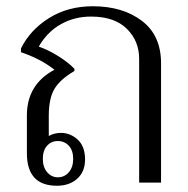

<svg xmlns="http://www.w3.org/2000/svg" viewBox="-20 -584 600 614"><path d="M66 -94V-215Q66 -314 154 -361Q110 -396 47 -417V-429Q76 -488 136.5 -526Q197 -564 277 -564Q372 -564 433.5 -517.5Q495 -471 495 -382V0H425V-396Q425 -453 385.5 -492Q346 -531 271 -531Q218 -531 174.5 -506.5Q131 -482 104 -435Q133 -425 165.5 -405Q198 -385 218 -364V-357Q172 -330 154 -299.5Q136 -269 136 -214V-149Q153 -159 175 -159Q205 -159 228.5 -137.5Q252 -116 252 -74Q252 -35 227 -12.5Q202 10 162 10Q66 10 66 -94ZM214 -76Q214 -103 200 -118Q186 -133 165 -133Q144 -133 130.5 -118Q117 -103 117 -76Q117 -49 131 -33Q145 -17 165 -17Q186 -17 200 -33Q214 -49 214 -76Z"/></svg>

Font: Trirong Light
Style: Regular
Weight: 300
Designer: Katatrad Team
Foundry: CadsonDemak
Version: Version 1.001